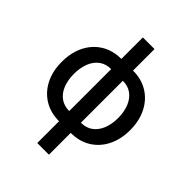

<svg xmlns="http://www.w3.org/2000/svg" viewBox="-258 -862 1199 1199"><g transform="rotate(45 341.0 -262.5)"><path d="M289.6 11.7Q214.4 11.7 158 -22.9Q101.6 -57.6 70.3 -119.4Q39.1 -181.2 39.1 -262.7Q39.1 -344.7 70.3 -407Q101.6 -469.2 158 -503.9Q214.4 -538.6 289.6 -538.6H392.6Q468.3 -538.6 524.4 -503.7Q580.6 -468.8 611.8 -406.7Q643.1 -344.7 643.1 -262.7Q643.1 -181.2 611.8 -119.4Q580.6 -57.6 524.4 -22.9Q468.3 11.7 392.6 11.7ZM289.6 -78.1H392.6Q439.5 -78.1 471.4 -102.1Q503.4 -126 520 -167.7Q536.6 -209.5 536.6 -262.7Q536.6 -316.9 520 -358.6Q503.4 -400.4 471.4 -424.6Q439.5 -448.7 392.6 -448.7H289.6Q243.2 -448.7 210.9 -424.6Q178.7 -400.4 162.4 -358.6Q146 -316.9 146 -262.7Q146 -209.5 162.4 -167.7Q178.7 -126 210.9 -102.1Q243.2 -78.1 289.6 -78.1ZM289.6 204.1V-728.5H392.6V204.1Z"/></g></svg>

Font: Inter 24pt Medium
Style: Regular
Weight: 500
Designer: Rasmus Andersson
Foundry: rsms
Version: Version 4.001;git-66647c0bb